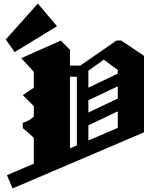

<svg xmlns="http://www.w3.org/2000/svg" viewBox="-20 -1064 872 1084"><path d="M301.8 -916 63 -770 12.2 -840.8 193.8 -1043.9ZM50.8 0 19 -75.2 170.9 -139.6V-284.7Q146 -312 108.9 -339.8V-371.1Q144.5 -380.4 170.9 -406.2V-464.8L108.9 -526.9L170.9 -568.8V-658.2L100.1 -735.8L323.2 -835L375 -783.2V-693.8H414.1H421.9H433.6L637.2 -835H665L793 -749V-318.8H792L793 -316.9ZM645 -576.7 479 -498V-428.7L645 -507.8ZM645 -648.4V-668.9L565.9 -727.1L479 -665V-569.3ZM645 -435.5 479 -356.4V-271L645 -341.8ZM414.1 -630.9H375V-226.6L414.1 -243.2ZM100.1 -735.8Z"/></svg>

Font: KJV1611
Style: Regular
Weight: 400
Version: Version 3.6.1